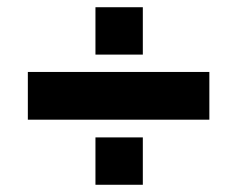

<svg xmlns="http://www.w3.org/2000/svg" viewBox="-20 -528 657 531"><path d="M57 -197V-329H559V-197ZM244 -17V-148H375V-17ZM244 -377V-508H375V-377Z"/></svg>

Font: Archivo SemiCondensed Black
Style: Regular
Weight: 900
Width: 4
Designer: Hector Gatti
Foundry: Omnibus-Type
Version: Version 2.001